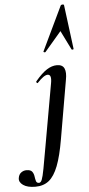

<svg xmlns="http://www.w3.org/2000/svg" viewBox="-176 -768 501 1079"><g transform="rotate(-5 74.5 -228.5)"><path d="M-21 275Q-66 275 -90 258Q-114 241 -110 218Q-107 198 -93.5 188Q-80 178 -64 178Q-40 178 -31.5 189.5Q-23 201 -21 216.5Q-19 232 -15.5 243.5Q-12 255 1 255Q11 255 17.5 239Q24 223 32.5 178Q41 133 56 47L117 -297Q126 -346 102 -346Q81 -346 44 -306Q41 -302 37 -306.5Q33 -311 36 -315Q72 -358 101 -376.5Q130 -395 158 -395Q190 -395 200 -372.5Q210 -350 202 -309L145 21Q129 115 107.5 170.5Q86 226 55.5 250.5Q25 275 -21 275ZM228 -727 260 -478Q260 -475 254.5 -474.5Q249 -474 248 -477L195 -584L101 -474Q99 -472 94 -473.5Q89 -475 90 -478L209 -727Q212 -732 220 -732Q228 -732 228 -727Z"/></g></svg>

Font: Cormorant Infant Light
Style: Italic
Weight: 300
Italic angle: -10°
Designer: Christian Thalmann (Catharsis Fonts)
Foundry: Catharsis Fonts
Version: Version 4.001